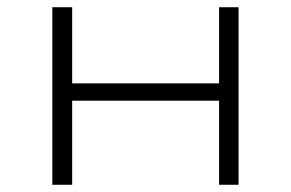

<svg xmlns="http://www.w3.org/2000/svg" viewBox="-20 -512 806 532"><path d="M125 0V-492H180V-281H587V-492H641V0H587V-233H180V0Z"/></svg>

Font: Nunito Sans 7pt Expanded ExtraLight
Style: Regular
Weight: 250
Width: 7
Designer: Vernon Adams
Foundry: Vernon Adams
Version: Version 3.101;gftools[0.9.27]